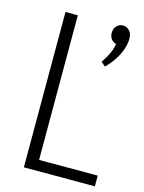

<svg xmlns="http://www.w3.org/2000/svg" viewBox="-117 -847 689 917"><g transform="rotate(15 227.0 -388.5)"><path d="M342 -565 321 -583Q332 -599 341.5 -616Q351 -633 357.5 -650Q364 -667 366 -683Q348 -688 340 -700.5Q332 -713 332 -728Q332 -752 345.5 -764.5Q359 -777 376 -777Q393 -777 407 -763.5Q421 -750 421 -722Q421 -699 411.5 -671Q402 -643 384 -615.5Q366 -588 342 -565ZM138 -53H444V0H93V-768H154V-38Z"/></g></svg>

Font: Yaldevi Light
Style: Regular
Weight: 300
Designer: Sol Matas, Rajitha Manaperi, Kosala Senevirathne
Foundry: Mooniak
Version: Version 1.100